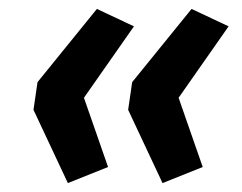

<svg xmlns="http://www.w3.org/2000/svg" viewBox="-20 -483 543 430"><path d="M132 -73 55 -237 64 -299 197 -463 280 -424 168 -264 222 -109ZM344 -73 267 -237 276 -299 409 -463 492 -424 380 -264 434 -109Z"/></svg>

Font: Nunito Sans 10pt
Style: Bold Italic
Weight: 700
Italic angle: -9°
Designer: Vernon Adams
Foundry: Vernon Adams
Version: Version 3.101;gftools[0.9.27]